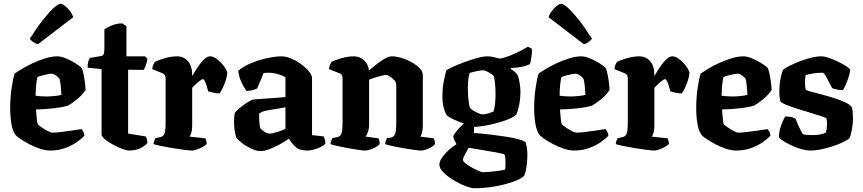

<svg xmlns="http://www.w3.org/2000/svg" viewBox="-20 -799 4581 1019"><path d="M247 0Q221 0 191 -10Q161 -20 133 -35Q105 -50 85.5 -63.5Q66 -77 61 -85Q47 -104 40.5 -142Q34 -180 34 -224Q34 -280 41.5 -331.5Q49 -383 58 -409Q71 -418 96.5 -433.5Q122 -449 154.5 -464Q187 -479 221 -489.5Q255 -500 285 -500Q304 -500 330.5 -489Q357 -478 381 -463Q405 -448 415 -436Q419 -426 423.5 -404.5Q428 -383 431 -359.5Q434 -336 434 -321Q415 -293 387 -270.5Q359 -248 340 -238Q309 -229 263.5 -224Q218 -219 171 -218Q173 -187 175.5 -165Q178 -143 181 -139Q183 -136 198.5 -125Q214 -114 231.5 -104.5Q249 -95 259 -95Q275 -95 304.5 -98.5Q334 -102 363.5 -106.5Q393 -111 413 -114Q417 -109 422 -100Q427 -91 428 -79Q416 -65 389.5 -46Q363 -27 326 -13.5Q289 0 247 0ZM227 -287Q245 -287 270.5 -289.5Q296 -292 306 -296Q305 -314 302.5 -341Q300 -368 296 -380Q291 -389 277 -398.5Q263 -408 255 -408Q247 -408 232 -405Q217 -402 202 -398Q187 -394 179 -390Q174 -372 171.5 -344.5Q169 -317 169 -291Q180 -289 196 -288Q212 -287 227 -287ZM181 -564Q166 -568 154.5 -577Q143 -586 138 -593Q173 -649 206 -691Q239 -733 264 -756Q289 -779 301 -779Q310 -779 324 -768.5Q338 -758 350.5 -741.5Q363 -725 369 -708Z M667 0Q653 0 628.5 -9Q604 -18 578.5 -32Q553 -46 536 -60.5Q519 -75 519 -86V-432L445 -440Q445 -462 449.5 -475.5Q454 -489 459 -492L513 -501Q525 -502 529.5 -510.5Q534 -519 534 -541V-643Q547 -653 573.5 -664Q600 -675 629 -675L651 -660V-500H750L762 -487Q760 -468 754 -452Q748 -436 742 -428L660 -429V-90L753 -75Q756 -71 759 -62Q762 -53 762 -40Q748 -22 721 -11Q694 0 667 0Z M999 0Q989 0 960.5 -3.5Q932 -7 898.5 -12.5Q865 -18 836 -24Q807 -30 795 -34Q795 -42 798.5 -51Q802 -60 805 -66L830 -71Q846 -74 852.5 -88.5Q859 -103 859 -151V-383Q859 -403 843 -410L788 -432Q789 -446 794 -456.5Q799 -467 802 -471Q818 -479 852.5 -489.5Q887 -500 920 -500Q955 -500 977.5 -474.5Q1000 -449 1000 -401V-395Q1006 -405 1016 -422Q1026 -439 1039.5 -457Q1053 -475 1067 -487.5Q1081 -500 1095 -500Q1110 -500 1125.5 -489.5Q1141 -479 1155 -464Q1169 -449 1177.5 -434.5Q1186 -420 1186 -412Q1186 -398 1179 -375.5Q1172 -353 1162 -332Q1152 -311 1145 -303Q1131 -303 1113.5 -307Q1096 -311 1085 -314Q1082 -325 1077.5 -340.5Q1073 -356 1067.5 -367.5Q1062 -379 1057 -379Q1052 -379 1039.5 -369.5Q1027 -360 1015.5 -349Q1004 -338 1000 -333V-131Q1000 -110 995.5 -95Q991 -80 986 -74L1070 -65Q1072 -61 1074.5 -52.5Q1077 -44 1077 -35Q1070 -27 1055.5 -19Q1041 -11 1025 -5.5Q1009 0 999 0Z M1362 3Q1341 3 1313.5 -10Q1286 -23 1264 -40Q1242 -57 1234 -69Q1229 -83 1225.5 -106Q1222 -129 1222 -153Q1222 -165 1223 -177Q1224 -189 1226 -199Q1232 -209 1250.5 -224.5Q1269 -240 1289 -253Q1309 -266 1321 -270Q1331 -272 1355.5 -273.5Q1380 -275 1408 -277Q1424 -278 1431 -278.5Q1438 -279 1450.5 -280Q1463 -281 1495 -284V-389Q1476 -400 1452 -406.5Q1428 -413 1404 -413Q1391 -413 1379 -411L1345 -330Q1339 -326 1324 -321.5Q1309 -317 1289 -316Q1277 -330 1263 -359Q1249 -388 1244 -423Q1273 -448 1315.5 -465Q1358 -482 1401 -491Q1444 -500 1474 -500Q1498 -500 1526 -488Q1554 -476 1579 -457.5Q1604 -439 1620 -419.5Q1636 -400 1636 -385V-82L1698 -75Q1700 -70 1703.5 -60Q1707 -50 1707 -37Q1699 -27 1681.5 -18.5Q1664 -10 1644.5 -5Q1625 0 1611 0Q1569 0 1547 -21Q1525 -42 1513 -63Q1494 -49 1466 -33.5Q1438 -18 1410 -7.5Q1382 3 1362 3ZM1412 -90Q1425 -90 1451.5 -98.5Q1478 -107 1495 -115V-230Q1483 -227 1468.5 -224.5Q1454 -222 1439 -220Q1414 -216 1391 -211.5Q1368 -207 1355 -195Q1355 -181 1356 -157.5Q1357 -134 1362 -118Q1368 -110 1383 -100Q1398 -90 1412 -90Z M1918 0Q1908 0 1883 -3.5Q1858 -7 1828 -12.5Q1798 -18 1772 -24Q1746 -30 1734 -34Q1734 -42 1737.5 -51Q1741 -60 1744 -66L1769 -71Q1785 -74 1791.5 -88.5Q1798 -103 1798 -151V-383Q1798 -392 1794.5 -399.5Q1791 -407 1782 -410L1726 -432Q1727 -446 1732 -456.5Q1737 -467 1740 -471Q1756 -479 1790.5 -489.5Q1825 -500 1858 -500Q1890 -500 1912.5 -478.5Q1935 -457 1938 -425Q1956 -440 1978 -457.5Q2000 -475 2021.5 -487.5Q2043 -500 2059 -500Q2082 -500 2110.5 -491.5Q2139 -483 2165 -468.5Q2191 -454 2207.5 -436.5Q2224 -419 2224 -401V-131Q2224 -110 2219.5 -95Q2215 -80 2211 -74L2282 -65Q2284 -61 2286.5 -52.5Q2289 -44 2289 -35Q2284 -27 2270.5 -19Q2257 -11 2241.5 -5.5Q2226 0 2215 0Q2205 0 2178.5 -3.5Q2152 -7 2120.5 -12.5Q2089 -18 2062 -24Q2035 -30 2024 -34Q2024 -42 2027.5 -51Q2031 -60 2034 -66L2055 -69Q2070 -72 2076.5 -87.5Q2083 -103 2083 -151V-350Q2083 -362 2072.5 -373.5Q2062 -385 2049 -393Q2036 -401 2030 -401Q2020 -401 2002 -396.5Q1984 -392 1966.5 -386Q1949 -380 1939 -376V-138Q1939 -117 1933 -99.5Q1927 -82 1921 -74L1988 -65Q1991 -61 1993 -52.5Q1995 -44 1995 -35Q1990 -27 1976 -19Q1962 -11 1946 -5.5Q1930 0 1918 0Z M2498 200Q2481 200 2450.5 188.5Q2420 177 2388.5 158Q2357 139 2334.5 117Q2312 95 2312 75Q2312 57 2327 36Q2342 15 2363 -4Q2384 -23 2403 -34Q2398 -42 2392 -54Q2386 -66 2386 -74Q2386 -80 2395 -92.5Q2404 -105 2417 -119Q2430 -133 2442 -143Q2413 -153 2385.5 -166Q2358 -179 2351 -188Q2343 -198 2335.5 -225.5Q2328 -253 2328 -285Q2328 -330 2335 -366.5Q2342 -403 2349 -426Q2359 -433 2385.5 -445Q2412 -457 2445.5 -469.5Q2479 -482 2511.5 -491Q2544 -500 2567 -500Q2582 -500 2600 -496Q2618 -492 2631 -488Q2654 -491 2683.5 -502.5Q2713 -514 2740 -528Q2767 -542 2782 -551L2803 -540Q2804 -521 2800.5 -497.5Q2797 -474 2793 -459Q2771 -448 2744 -443.5Q2717 -439 2691 -438V-433Q2698 -428 2709.5 -419.5Q2721 -411 2728 -399Q2734 -383 2738 -358.5Q2742 -334 2742 -311Q2742 -276 2735.5 -242.5Q2729 -209 2720 -191Q2709 -179 2675 -165Q2641 -151 2594 -140Q2547 -129 2496 -125L2495 -93Q2504 -93 2531 -90.5Q2558 -88 2594 -83.5Q2630 -79 2666 -73.5Q2702 -68 2730 -60.5Q2758 -53 2769 -44Q2774 -31 2776.5 -12.5Q2779 6 2779 21Q2779 53 2774.5 85Q2770 117 2761 135Q2744 151 2703.5 165.5Q2663 180 2608.5 190Q2554 200 2498 200ZM2542 -192Q2556 -192 2573 -197.5Q2590 -203 2599 -207Q2604 -220 2607 -245.5Q2610 -271 2610 -299Q2610 -330 2607 -359Q2604 -388 2600 -396Q2597 -400 2586.5 -407Q2576 -414 2564 -420Q2552 -426 2546 -426Q2534 -426 2511.5 -421.5Q2489 -417 2473 -412Q2468 -400 2465.5 -377.5Q2463 -355 2463 -330Q2463 -295 2467 -263Q2471 -231 2475 -226Q2479 -220 2492 -212Q2505 -204 2519.5 -198Q2534 -192 2542 -192ZM2543 115Q2557 115 2579 113Q2601 111 2623.5 108Q2646 105 2660 101Q2662 96 2662.5 84Q2663 72 2663 64Q2663 52 2662 40.5Q2661 29 2658 22Q2656 19 2638 15Q2620 11 2593.5 6.5Q2567 2 2540.5 -2.5Q2514 -7 2493.5 -10.5Q2473 -14 2467 -15Q2458 1 2447.5 21Q2437 41 2437 49Q2437 57 2450.5 68Q2464 79 2483 89.5Q2502 100 2519 107.5Q2536 115 2543 115Z M3028 0Q3002 0 2972 -10Q2942 -20 2914 -35Q2886 -50 2866.5 -63.5Q2847 -77 2842 -85Q2828 -104 2821.5 -142Q2815 -180 2815 -224Q2815 -280 2822.5 -331.5Q2830 -383 2839 -409Q2852 -418 2877.5 -433.5Q2903 -449 2935.5 -464Q2968 -479 3002 -489.5Q3036 -500 3066 -500Q3085 -500 3111.5 -489Q3138 -478 3162 -463Q3186 -448 3196 -436Q3200 -426 3204.5 -404.5Q3209 -383 3212 -359.5Q3215 -336 3215 -321Q3196 -293 3168 -270.5Q3140 -248 3121 -238Q3090 -229 3044.5 -224Q2999 -219 2952 -218Q2954 -187 2956.5 -165Q2959 -143 2962 -139Q2964 -136 2979.5 -125Q2995 -114 3012.5 -104.5Q3030 -95 3040 -95Q3056 -95 3085.5 -98.5Q3115 -102 3144.5 -106.5Q3174 -111 3194 -114Q3198 -109 3203 -100Q3208 -91 3209 -79Q3197 -65 3170.5 -46Q3144 -27 3107 -13.5Q3070 0 3028 0ZM3008 -287Q3026 -287 3051.5 -289.5Q3077 -292 3087 -296Q3086 -314 3083.5 -341Q3081 -368 3077 -380Q3072 -389 3058 -398.5Q3044 -408 3036 -408Q3028 -408 3013 -405Q2998 -402 2983 -398Q2968 -394 2960 -390Q2955 -372 2952.5 -344.5Q2950 -317 2950 -291Q2961 -289 2977 -288Q2993 -287 3008 -287ZM3079 -564 2891 -708Q2897 -725 2909.5 -741.5Q2922 -758 2935.5 -768.5Q2949 -779 2959 -779Q2970 -779 2995.5 -756Q3021 -733 3054 -691Q3087 -649 3122 -593Q3116 -586 3104.5 -577Q3093 -568 3079 -564Z M3452 0Q3442 0 3413.5 -3.5Q3385 -7 3351.5 -12.5Q3318 -18 3289 -24Q3260 -30 3248 -34Q3248 -42 3251.5 -51Q3255 -60 3258 -66L3283 -71Q3299 -74 3305.5 -88.5Q3312 -103 3312 -151V-383Q3312 -403 3296 -410L3241 -432Q3242 -446 3247 -456.5Q3252 -467 3255 -471Q3271 -479 3305.5 -489.5Q3340 -500 3373 -500Q3408 -500 3430.5 -474.5Q3453 -449 3453 -401V-395Q3459 -405 3469 -422Q3479 -439 3492.5 -457Q3506 -475 3520 -487.5Q3534 -500 3548 -500Q3563 -500 3578.5 -489.5Q3594 -479 3608 -464Q3622 -449 3630.5 -434.5Q3639 -420 3639 -412Q3639 -398 3632 -375.5Q3625 -353 3615 -332Q3605 -311 3598 -303Q3584 -303 3566.5 -307Q3549 -311 3538 -314Q3535 -325 3530.5 -340.5Q3526 -356 3520.5 -367.5Q3515 -379 3510 -379Q3505 -379 3492.5 -369.5Q3480 -360 3468.5 -349Q3457 -338 3453 -333V-131Q3453 -110 3448.5 -95Q3444 -80 3439 -74L3523 -65Q3525 -61 3527.5 -52.5Q3530 -44 3530 -35Q3523 -27 3508.5 -19Q3494 -11 3478 -5.5Q3462 0 3452 0Z M3888 0Q3862 0 3832 -10Q3802 -20 3774 -35Q3746 -50 3726.5 -63.5Q3707 -77 3702 -85Q3688 -104 3681.5 -142Q3675 -180 3675 -224Q3675 -280 3682.5 -331.5Q3690 -383 3699 -409Q3712 -418 3737.5 -433.5Q3763 -449 3795.5 -464Q3828 -479 3862 -489.5Q3896 -500 3926 -500Q3945 -500 3971.5 -489Q3998 -478 4022 -463Q4046 -448 4056 -436Q4060 -426 4064.5 -404.5Q4069 -383 4072 -359.5Q4075 -336 4075 -321Q4056 -293 4028 -270.5Q4000 -248 3981 -238Q3950 -229 3904.5 -224Q3859 -219 3812 -218Q3814 -187 3816.5 -165Q3819 -143 3822 -139Q3824 -136 3839.5 -125Q3855 -114 3872.5 -104.5Q3890 -95 3900 -95Q3916 -95 3945.5 -98.5Q3975 -102 4004.5 -106.5Q4034 -111 4054 -114Q4058 -109 4063 -100Q4068 -91 4069 -79Q4057 -65 4030.5 -46Q4004 -27 3967 -13.5Q3930 0 3888 0ZM3868 -287Q3886 -287 3911.5 -289.5Q3937 -292 3947 -296Q3946 -314 3943.5 -341Q3941 -368 3937 -380Q3932 -389 3918 -398.5Q3904 -408 3896 -408Q3888 -408 3873 -405Q3858 -402 3843 -398Q3828 -394 3820 -390Q3815 -372 3812.5 -344.5Q3810 -317 3810 -291Q3821 -289 3837 -288Q3853 -287 3868 -287Z M4284 0Q4259 0 4230 -8.5Q4201 -17 4175.5 -29.5Q4150 -42 4133 -53.5Q4116 -65 4114 -71Q4114 -102 4125.5 -133Q4137 -164 4147 -181Q4167 -181 4181.5 -177Q4196 -173 4202 -169Q4208 -153 4219.5 -128Q4231 -103 4241 -87Q4249 -84 4266.5 -83Q4284 -82 4293 -82Q4309 -82 4328 -84.5Q4347 -87 4363 -95Q4369 -114 4369 -146Q4369 -160 4367 -170Q4364 -174 4340 -182Q4316 -190 4281 -200.5Q4246 -211 4211 -222Q4176 -233 4150.5 -243.5Q4125 -254 4121 -263Q4118 -272 4117 -288.5Q4116 -305 4116 -318Q4116 -348 4122 -379.5Q4128 -411 4136 -429Q4147 -438 4171 -450Q4195 -462 4224.5 -473.5Q4254 -485 4284 -492.5Q4314 -500 4338 -500Q4356 -500 4381.5 -491Q4407 -482 4432.5 -469.5Q4458 -457 4475 -445Q4492 -433 4492 -428Q4492 -417 4485.5 -395.5Q4479 -374 4470 -352.5Q4461 -331 4454 -321Q4433 -321 4417.5 -324.5Q4402 -328 4396 -332Q4379 -366 4366 -389.5Q4353 -413 4346 -413Q4317 -413 4293.5 -409Q4270 -405 4256 -400Q4254 -391 4253 -381Q4252 -371 4252 -361Q4252 -351 4253 -341Q4254 -331 4257 -323Q4261 -319 4283 -313Q4305 -307 4337.5 -298.5Q4370 -290 4403.5 -279.5Q4437 -269 4463.5 -257Q4490 -245 4500 -231Q4504 -221 4505.5 -205Q4507 -189 4507 -174Q4507 -142 4501 -109.5Q4495 -77 4488 -65Q4477 -55 4453.5 -44Q4430 -33 4400 -23Q4370 -13 4339 -6.5Q4308 0 4284 0Z"/></svg>

Font: Texturina 72pt ExtraBold
Style: Regular
Weight: 800
Designer: Guillermo Torres Carreño
Foundry: Omnibus-Type
Version: Version 1.002; ttfautohint (v1.8.3)